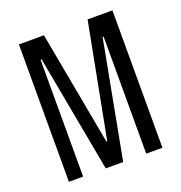

<svg xmlns="http://www.w3.org/2000/svg" viewBox="-125 -794 850 901"><g transform="rotate(-20 300.0 -343.0)"><path d="M67 0V-686H192L297 -117H301L410 -686H534V0H453V-584H448L338 0H251L143 -584H138V0Z"/></g></svg>

Font: Chivo Mono Light
Style: Regular
Weight: 300
Monospace: yes
Designer: Hector Gatti
Foundry: Omnibus-Type
Version: Version 1.008